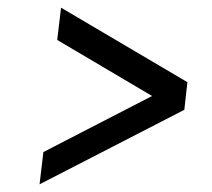

<svg xmlns="http://www.w3.org/2000/svg" viewBox="-20 -560 552 500"><path d="M460 -274 83 -80 93 -164 376 -310 129 -456 139 -540 468 -346Z"/></svg>

Font: Haskoy
Style: Italic
Weight: 400
Designer: Ertekin Erdin
Foundry: Ertekin Erdin
Version: Version 2.000; ttfautohint (v1.8.4.7-5d5b)